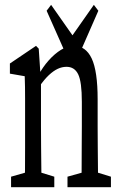

<svg xmlns="http://www.w3.org/2000/svg" viewBox="-20 -776 500 796"><path d="M25.9 0V-43.5L109.4 -67.4H127.4L205.1 -43.5V0ZM82.5 0Q83.5 -27.3 83.7 -72.8Q84 -118.2 84 -166.5Q84 -214.8 84 -252.4V-310.1Q84 -343.3 84 -367.9Q84 -392.6 83.7 -414.3Q83.5 -436 82.5 -460L21 -470.7V-512.7L129.4 -585.9L140.6 -574.2L149.9 -435.1V-433.1V-252.4Q149.9 -214.8 150.4 -166.5Q150.9 -118.2 151.4 -73.2Q151.9 -28.3 152.3 0ZM259.8 0V-43.5L345.2 -67.4H362.3L439.9 -43.5V0ZM317.4 0Q318.4 -27.3 318.4 -72Q318.4 -116.7 318.8 -165.5Q319.3 -214.4 319.3 -252.4V-354Q319.3 -436.5 304.2 -467.8Q289.1 -499 255.9 -499Q237.3 -499 219.5 -490.7Q201.7 -482.4 182.6 -464.6Q163.6 -446.8 142.6 -416.5L132.3 -462.4H138.2Q157.2 -498 181.9 -525.6Q206.5 -553.2 233.2 -569.6Q259.8 -585.9 285.6 -585.9Q335.4 -585.9 360.1 -533.7Q384.8 -481.4 384.8 -364.3V-252.4Q384.8 -213.9 385.3 -165.3Q385.7 -116.7 386.2 -72.5Q386.7 -28.3 386.7 0ZM191.9 -755.9 312.5 -584H248.5L369.1 -755.9L387.7 -731.4L310.1 -554.2H252L173.3 -731.4Z"/></svg>

Font: Scarab Serif
Style: Regular
Weight: 400
Designer: John Roberts
Foundry: Scarab
Version: 1.0